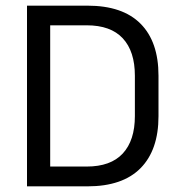

<svg xmlns="http://www.w3.org/2000/svg" viewBox="-20 -659 632 679"><path d="M289.5 0H131.5V-70H286.5Q371.5 -70 414.2 -116.2Q457 -162.5 457 -248.5V-391Q457 -477.5 414.2 -523.5Q371.5 -569.5 286.5 -569.5H131V-639H289.5Q413.5 -639 477 -575.2Q540.5 -511.5 540.5 -391.5V-248Q540.5 -128.5 477 -64.2Q413.5 0 289.5 0ZM157.5 0H75.5V-639H157.5Z"/></svg>

Font: Anek Malayalam
Style: Regular
Weight: 400
Version: Version 1.003